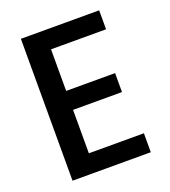

<svg xmlns="http://www.w3.org/2000/svg" viewBox="-129 -790 782 885"><g transform="rotate(-20 262.0 -348.0)"><path d="M189 -603V-399H429V-306H189V-93H459V0H75V-696H459V-603Z"/></g></svg>

Font: Poppins-tnum Medium
Style: Regular
Weight: 500
Designer: Ninad Kale (Devanagari), Jonny Pinhorn (Latin)
Foundry: Indian Type Foundry
Version: Version 4.004